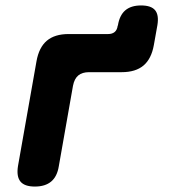

<svg xmlns="http://www.w3.org/2000/svg" viewBox="-20 -675 640 705"><path d="M108 10Q70 10 55 -8.5Q40 -27 46 -65L114 -450Q123 -501 152 -525.5Q181 -550 232 -550H377Q392 -550 401 -557.5Q410 -565 412 -580L413 -582Q419 -619 440 -637Q461 -655 498 -655Q535 -655 549.5 -637.5Q564 -620 558 -583L545 -510Q536 -459 507 -434.5Q478 -410 427 -410H307Q282 -410 267.5 -398Q253 -386 248 -360L196 -65Q190 -27 168 -8.5Q146 10 108 10Z"/></svg>

Font: Maple Mono ExtraBold
Style: Italic
Weight: 800
Italic angle: -10°
Monospace: yes
Designer: subframe7536
Version: Version 7.200